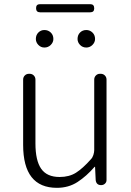

<svg xmlns="http://www.w3.org/2000/svg" viewBox="-20 -888 629 921"><path d="M253 13Q91 13 91 -193V-506Q91 -518 99 -526Q107 -534 119 -534H122Q134 -534 142 -526Q150 -518 150 -506V-200Q150 -118 177.5 -78.5Q205 -39 266 -39Q312 -39 344.5 -59.5Q377 -80 416 -124Q424 -132 428 -145Q432 -158 432 -168V-506Q432 -518 440 -526Q448 -534 459 -534H463Q475 -534 483 -526Q491 -518 491 -506V-24Q491 -14 483.5 -7Q476 0 465 0Q442 0 439 -24L436 -88H434Q395 -43 352 -15Q309 13 253 13ZM193 -660Q176 -660 164 -672.5Q152 -685 152 -701Q152 -720 164 -732Q176 -744 193 -744Q211 -744 223.5 -732Q236 -720 236 -701Q236 -685 223.5 -672.5Q211 -660 193 -660ZM172 -829Q153 -829 153 -849Q153 -868 172 -868H413Q432 -868 432 -848Q432 -829 413 -829ZM394 -660Q376 -660 364 -672.5Q352 -685 352 -701Q352 -720 364 -732Q376 -744 394 -744Q411 -744 423.5 -732Q436 -720 436 -701Q436 -685 423.5 -672.5Q411 -660 394 -660Z"/></svg>

Font: Chiron GoRound TC L
Style: Regular
Weight: 300
Designer: Ryoko NISHIZUKA 西塚涼子 (kana, bopomofo & ideographs); Paul D. Hunt (Latin, Greek & Cyrillic); Sandoll Communications 산돌커뮤니
Foundry: Adobe
Version: Version 1.000;hotconv 1.1.1;makeotfexe 2.6.0